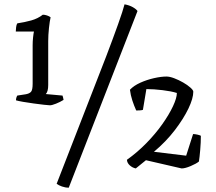

<svg xmlns="http://www.w3.org/2000/svg" viewBox="-20 -774 998 888"><path d="M211 -287Q204 -287 183 -289.5Q162 -292 135.5 -295.5Q109 -299 86.5 -303Q64 -307 54 -310Q54 -322 60 -332L99 -338Q116 -341 123.5 -349.5Q131 -358 131 -387V-565Q131 -583 133 -601.5Q135 -620 137 -628H53Q53 -636 54.5 -648Q56 -660 60 -666Q94 -671 124.5 -679.5Q155 -688 178 -706Q187 -706 197.5 -702.5Q208 -699 214 -694Q210 -677 206.5 -644.5Q203 -612 203 -584V-381Q203 -351 192 -339L269 -332Q270 -329 271.5 -324Q273 -319 274 -312Q258 -302 239 -294.5Q220 -287 211 -287ZM298 94Q282 94 266.5 88.5Q251 83 242 76L471 -513Q503 -597 526 -661.5Q549 -726 556 -754Q578 -750 594 -741Q610 -732 616 -723ZM608 5Q593 2 580.5 -9Q568 -20 567 -35Q615 -69 657 -112Q699 -155 730.5 -199.5Q762 -244 780 -282.5Q798 -321 798 -344Q773 -352 732 -357Q691 -362 657 -362L641 -266Q636 -264 626.5 -263.5Q617 -263 610 -263Q600 -285 592 -309.5Q584 -334 581 -359Q599 -378 629 -391.5Q659 -405 692 -412.5Q725 -420 750 -420Q765 -420 786 -412Q807 -404 827 -392.5Q847 -381 860.5 -369Q874 -357 874 -350Q874 -319 851.5 -272Q829 -225 788.5 -172Q748 -119 692 -72L841 -54L873 -154Q881 -154 892.5 -151.5Q904 -149 909 -146Q909 -116 906 -80.5Q903 -45 900 -27Q888 -17 862 -6Q836 5 820 5L655 -33Z"/></svg>

Font: Texturina Light
Style: Regular
Weight: 300
Designer: Guillermo Torres Carreño
Foundry: Omnibus-Type
Version: Version 1.002; ttfautohint (v1.8.3)